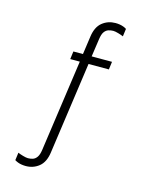

<svg xmlns="http://www.w3.org/2000/svg" viewBox="-132 -815 865 1085"><g transform="rotate(15 300.0 -272.0)"><path d="M125 184Q113 184 100.5 182Q88 180 78 176Q68 172 60 167L66 122Q77 127 96 132.5Q115 138 126 138Q141 138 154.5 133.5Q168 129 178 114.5Q188 100 192 71L268 -465H212L218 -511H274L289 -617Q297 -675 330 -701.5Q363 -728 407 -728Q420 -728 432 -726Q444 -724 454.5 -720Q465 -716 472 -711L466 -666Q455 -671 436 -676.5Q417 -682 406 -682Q392 -682 378 -677.5Q364 -673 354 -659Q344 -645 340 -615L325 -511H444L438 -465H319L243 73Q235 131 202 157.5Q169 184 125 184Z"/></g></svg>

Font: Chivo Mono Medium Thin
Style: Regular
Weight: 250
Monospace: yes
Version: Version 1.008